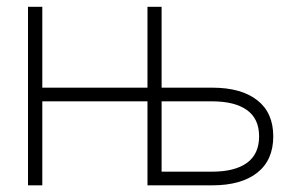

<svg xmlns="http://www.w3.org/2000/svg" viewBox="-20 -556 873 576"><path d="M64 0V-535.6H106.9V-293H422.4V-535.6H464.8V-293H616.7Q703.6 -293 751.7 -255.4Q799.8 -217.8 799.8 -147Q799.8 -75.7 751.7 -37.8Q703.6 0 616.7 0H422.4V-252H106.9V0ZM464.8 -41H615.7Q684.6 -41 720.9 -67.4Q757.3 -93.8 757.3 -147Q757.3 -199.7 720.9 -225.8Q684.6 -252 615.7 -252H464.8Z"/></svg>

Font: Inter Display ExtraLight
Style: Regular
Weight: 200
Designer: Rasmus Andersson
Foundry: rsms
Version: Version 4.000;git-a52131595